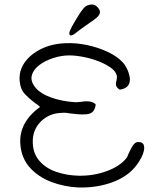

<svg xmlns="http://www.w3.org/2000/svg" viewBox="-20 -808 705 849"><path d="M326 21Q264 18 207 -3.5Q150 -25 112.5 -66.5Q75 -108 70 -169Q62 -266 157 -335Q156 -336 155 -337Q154 -338 153 -339Q149 -342 145 -345.5Q141 -349 134 -353Q111 -370 90.5 -391.5Q70 -413 67 -450Q63 -494 88.5 -531Q114 -568 162 -591.5Q210 -615 271 -617Q318 -619 366.5 -608.5Q415 -598 456.5 -578.5Q498 -559 522 -533Q532 -523 541 -505Q550 -487 553.5 -467Q557 -447 548 -432Q539 -417 513 -412H508Q496 -421 493.5 -429.5Q491 -438 495 -451Q498 -466 497 -472Q493 -492 470 -508.5Q447 -525 414.5 -537.5Q382 -550 347.5 -556.5Q313 -563 286 -563Q252 -563 216 -551.5Q180 -540 153.5 -520Q127 -500 120.5 -473.5Q114 -447 139 -418Q161 -393 207 -376.5Q253 -360 312 -356Q319 -356 326 -356.5Q333 -357 340 -358Q382 -365 402 -348L403 -344Q399 -313 376 -305.5Q353 -298 295 -306Q294 -306 293 -306Q282 -308 272.5 -309Q263 -310 255 -309Q200 -308 163.5 -273.5Q127 -239 125 -189Q123 -135 151.5 -100Q180 -65 227.5 -48.5Q275 -32 329 -31Q394 -30 452.5 -51.5Q511 -73 540 -110Q541 -111 543 -115Q545 -119 549 -130Q562 -158 571 -169Q580 -180 590 -180Q613 -181 617 -162.5Q621 -144 605 -111Q588 -79 566 -57Q527 -18 463.5 2.5Q400 23 326 21ZM308 -657Q292 -647 288 -654Q284 -661 291 -676Q299 -693 308 -708Q317 -723 326 -738Q338 -758 350.5 -772.5Q363 -787 385 -788Q399 -789 410.5 -777Q422 -765 422 -755Q422 -742 407 -729.5Q392 -717 375 -706Q357 -694 341 -682Q325 -670 308 -657Z"/></svg>

Font: Yuji Hentaigana Akebono
Style: Regular
Weight: 400
Designer: Kataoka Yuji
Foundry: Kinuta Font Factory
Version: Version 3.002